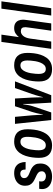

<svg xmlns="http://www.w3.org/2000/svg" viewBox="985 -1748 775 2786"><g transform="rotate(-90 1373.0 -355.5)"><path d="M203 12Q150 12 108.5 -5.5Q67 -23 44.5 -55.5Q22 -88 22 -133Q22 -147 24 -159.5Q26 -172 26 -175H136Q135 -172 133.5 -163Q132 -154 132 -147Q132 -109 156 -93Q180 -77 211 -77Q237 -77 258.5 -93Q280 -109 280 -138Q280 -166 265 -182.5Q250 -199 226 -211Q202 -223 175 -235Q148 -247 124 -264Q100 -281 85 -309Q70 -337 70 -379Q70 -429 93.5 -464.5Q117 -500 159 -519Q201 -538 253 -538Q314 -538 349.5 -514Q385 -490 400 -452.5Q415 -415 415 -372H306Q306 -410 291.5 -429.5Q277 -449 242 -449Q219 -449 200 -434.5Q181 -420 181 -393Q181 -367 196 -351Q211 -335 235 -324.5Q259 -314 286.5 -303Q314 -292 338 -275Q362 -258 377.5 -231Q393 -204 393 -159Q393 -100 367 -62Q341 -24 298 -6Q255 12 203 12Z M654 12Q567 12 521 -34.5Q475 -81 475 -178Q475 -223 481.5 -273Q488 -323 503 -370Q518 -417 544.5 -455Q571 -493 612 -515.5Q653 -538 711 -538Q799 -538 844.5 -490.5Q890 -443 890 -345Q890 -300 884 -250Q878 -200 862.5 -153.5Q847 -107 820.5 -69.5Q794 -32 753 -10Q712 12 654 12ZM657 -79Q691 -79 713.5 -101.5Q736 -124 749.5 -158.5Q763 -193 769.5 -230.5Q776 -268 778 -299Q780 -330 780 -345Q780 -395 763 -421Q746 -447 709 -447Q674 -447 651.5 -425Q629 -403 615.5 -368.5Q602 -334 595.5 -297Q589 -260 587 -229Q585 -198 585 -184Q585 -132 602 -105.5Q619 -79 657 -79Z M1024 0 968 -526H1070L1092 -282Q1094 -253 1096 -218.5Q1098 -184 1099.5 -157.5Q1101 -131 1101 -122H1105Q1105 -122 1109.5 -147.5Q1114 -173 1122.5 -209.5Q1131 -246 1142 -281L1224 -526H1336L1350 -281Q1350 -267 1351 -245Q1352 -223 1352.5 -200Q1353 -177 1353 -156Q1353 -135 1353 -122H1357Q1357 -122 1360.5 -138Q1364 -154 1371 -179Q1378 -204 1386 -231.5Q1394 -259 1402 -281L1488 -526H1585L1384 0H1276L1260 -282Q1258 -308 1257.5 -336.5Q1257 -365 1257 -385.5Q1257 -406 1257 -406H1252Q1252 -406 1248.5 -383Q1245 -360 1239.5 -328.5Q1234 -297 1224 -268L1134 0Z M1762 12Q1675 12 1629 -34.5Q1583 -81 1583 -178Q1583 -223 1589.5 -273Q1596 -323 1611 -370Q1626 -417 1652.5 -455Q1679 -493 1720 -515.5Q1761 -538 1819 -538Q1907 -538 1952.5 -490.5Q1998 -443 1998 -345Q1998 -300 1992 -250Q1986 -200 1970.5 -153.5Q1955 -107 1928.5 -69.5Q1902 -32 1861 -10Q1820 12 1762 12ZM1765 -79Q1799 -79 1821.5 -101.5Q1844 -124 1857.5 -158.5Q1871 -193 1877.5 -230.5Q1884 -268 1886 -299Q1888 -330 1888 -345Q1888 -395 1871 -421Q1854 -447 1817 -447Q1782 -447 1759.5 -425Q1737 -403 1723.5 -368.5Q1710 -334 1703.5 -297Q1697 -260 1695 -229Q1693 -198 1693 -184Q1693 -132 1710 -105.5Q1727 -79 1765 -79Z M2057 0 2157 -723H2263L2227 -469Q2248 -496 2279.5 -517Q2311 -538 2357 -538Q2400 -538 2427 -521.5Q2454 -505 2467 -476Q2480 -447 2480 -409Q2480 -401 2478.5 -385Q2477 -369 2473.5 -344.5Q2470 -320 2465.5 -285.5Q2461 -251 2454.5 -208Q2448 -165 2441 -113Q2434 -61 2426 0H2320Q2328 -57 2335 -106Q2342 -155 2347.5 -195Q2353 -235 2357.5 -267Q2362 -299 2365 -322Q2368 -345 2369.5 -358.5Q2371 -372 2371 -376Q2371 -411 2357 -426Q2343 -441 2312 -441Q2273 -441 2244 -406Q2215 -371 2206 -308L2163 0Z M2540 0 2640 -723H2746L2646 0Z"/></g></svg>

Font: Archivo Narrow SemiBold
Style: Italic
Weight: 600
Italic angle: -8°
Designer: Hector Gatti
Foundry: Omnibus-Type
Version: Version 3.002